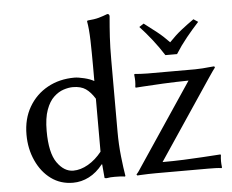

<svg xmlns="http://www.w3.org/2000/svg" viewBox="-53 -802 1056 873"><g transform="rotate(-5 475.5 -365.0)"><path d="M382.3 -61.5Q354 -25.4 319.1 -7.6Q284.2 10.3 246.1 10.3Q189 10.3 146 -21.2Q103 -52.7 78.4 -106.9Q53.7 -161.1 53.7 -225.6Q53.7 -297.9 85.2 -351.8Q116.7 -405.8 170.7 -435.5Q224.6 -465.3 293.5 -465.3Q309.6 -465.3 337.2 -458.7Q364.7 -452.1 382.3 -441.9V-510.7Q382.3 -571.3 380.9 -626.5Q379.4 -681.6 373 -715.3L375.5 -718.8Q407.7 -721.2 427.5 -726.8Q447.3 -732.4 467.3 -740.2Q477.1 -740.2 477.1 -729.5Q472.7 -680.7 470 -635Q467.3 -589.4 467.3 -529.8V-203.6Q467.3 -144.5 473.4 -89.4Q479.5 -34.2 485.4 0L483.4 2.9Q472.7 1 459.5 0.5Q446.3 0 437 0Q424.8 0 417.7 0.5Q410.6 1 399.4 2.9Q390.1 2.9 390.1 0L384.8 -61.5ZM382.3 -119.6V-361.3Q363.3 -392.1 341.1 -407.5Q318.8 -422.9 282.2 -422.9Q262.7 -422.9 239.5 -415.3Q216.3 -407.7 195.1 -387.9Q173.8 -368.2 160.2 -330.8Q146.5 -293.5 146.5 -234.4Q146.5 -134.8 178.2 -89.6Q210 -44.4 252 -44.4Q285.2 -44.4 319.6 -64.2Q354 -84 382.3 -119.6ZM659.2 -47.9Q708 -47.9 755.1 -49.8Q802.2 -51.8 840.6 -54.2Q878.9 -56.6 901.6 -58.1Q924.3 -59.6 924.3 -59.6L926.3 -56.6Q925.3 -49.8 924.8 -43Q924.3 -36.1 924.3 -28.3Q924.3 -21 924.8 -15.6Q925.3 -10.3 926.3 0L924.3 2.9Q912.6 1 896.7 0.5Q880.9 0 864.7 0H625Q610.8 0 590.6 0.5Q570.3 1 554.9 2Q539.6 2.9 539.6 2.9L536.1 -2Q543 -9.3 548.1 -16.8Q553.2 -24.4 559.6 -34.2L809.1 -406.7Q748.5 -405.8 692.9 -403.1Q637.2 -400.4 602.3 -397.9Q567.4 -395.5 567.4 -395.5L565.4 -398.4Q566.4 -404.8 566.9 -411.9Q567.4 -418.9 567.4 -425.8Q567.4 -433.6 566.9 -438.7Q566.4 -443.8 565.4 -455.1L567.4 -458Q578.6 -457 594.7 -456.1Q610.8 -455.1 626.5 -455.1H842.8Q858.9 -455.1 877.4 -456.5Q896 -458 911.1 -459.5Q926.3 -460.9 928.7 -460.9Q933.6 -460.9 933.6 -455.1Q926.3 -446.3 902.3 -410.6ZM714.4 -531.2Q690.9 -568.4 663.1 -603.8Q635.3 -639.2 607.4 -668.9L628.4 -682.6Q659.2 -659.2 686.8 -637.5Q714.4 -615.7 741.2 -587.4Q770.5 -618.2 798.1 -639.9Q825.7 -661.6 855.5 -682.6L876 -668.9Q847.7 -638.2 819.3 -603.3Q791 -568.4 767.6 -531.2Z"/></g></svg>

Font: Kurinto Seri
Style: Regular
Weight: 400
Designer: Kurinto was developed by Clint Goss from a range of fonts that are compatible with the SIL Open Font License Version 1.1
Foundry: Clinton F. Goss
Version: Version 2.196; July 25, 2020